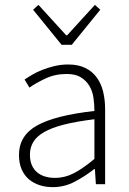

<svg xmlns="http://www.w3.org/2000/svg" viewBox="-20 -757 531 789"><path d="M197 12Q168 12 143 4Q118 -4 99 -20Q80 -36 69 -61Q58 -86 58 -120Q58 -200 132.5 -241.5Q207 -283 368 -301Q368 -328 364 -355.5Q360 -383 347 -404.5Q334 -426 312 -439.5Q290 -453 254 -453Q206 -453 166 -434Q126 -415 101 -397L81 -430Q94 -439 112.5 -450Q131 -461 154 -470Q177 -479 204 -485.5Q231 -492 260 -492Q302 -492 331 -477.5Q360 -463 378 -438Q396 -413 404 -379.5Q412 -346 412 -307V0H374L370 -62H367Q330 -33 287.5 -10.5Q245 12 197 12ZM205 -26Q247 -26 285 -46Q323 -66 368 -104V-267Q294 -258 243 -245Q192 -232 161 -214Q130 -196 116.5 -173Q103 -150 103 -122Q103 -96 111 -78Q119 -60 133 -48.5Q147 -37 165.5 -31.5Q184 -26 205 -26ZM233 -573 116 -717 138 -737 252 -612H256L370 -737L392 -717L275 -573Z"/></svg>

Font: CV Source Sans Light
Style: Regular
Weight: 300
Designer: Paul D. Hunt
Foundry: Adobe Systems Incorporated
Version: Version 3.001